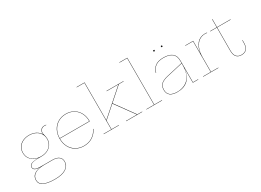

<svg xmlns="http://www.w3.org/2000/svg" viewBox="-29 -1682 3787 2790"><g transform="rotate(-30 1864.5 -287.0)"><path d="M596 -537V-532Q583 -535 571 -535Q531 -535 511.5 -511.5Q492 -488 492 -459Q492 -442 499 -421Q504 -403 507 -388Q510 -373 510 -351Q510 -297 483.5 -256.5Q457 -216 410.5 -193.5Q364 -171 304 -171H252Q107 -171 107 -107Q107 -50 213 -50H416Q489 -50 527 -21.5Q565 7 565 61Q565 131 501.5 173.5Q438 216 315 216Q193 216 128.5 185.5Q64 155 64 88Q64 30 104.5 -2.5Q145 -35 218 -44V-45H212Q102 -45 102 -107Q102 -143 140 -158.5Q178 -174 252 -174V-176Q182 -190 139.5 -236.5Q97 -283 97 -351Q97 -405 123.5 -446Q150 -487 197 -509.5Q244 -532 304 -532Q367 -532 416 -506.5Q465 -481 490 -436Q487 -448 487 -459Q487 -491 507.5 -515.5Q528 -540 571 -540Q583 -540 596 -537ZM505 -351Q505 -403 479.5 -443Q454 -483 408 -505Q362 -527 304 -527Q245 -527 199.5 -505Q154 -483 128 -443Q102 -403 102 -351Q102 -299 128 -259Q154 -219 200 -197.5Q246 -176 304 -176Q362 -176 408 -197.5Q454 -219 479.5 -259Q505 -299 505 -351ZM278 -45Q175 -44 122 -9Q69 26 69 87Q69 152 132 181.5Q195 211 315 211Q436 211 498 170Q560 129 560 61Q560 9 523.5 -18Q487 -45 416 -45Z M1170 -270V-263H669V-261Q669 -184 701 -124Q733 -64 790.5 -30.5Q848 3 922 3Q1002 3 1063 -35.5Q1124 -74 1156 -143L1161 -141Q1128 -71 1066 -31.5Q1004 8 922 8Q846 8 787.5 -26Q729 -60 696.5 -121.5Q664 -183 664 -261Q664 -340 696.5 -401.5Q729 -463 787.5 -497.5Q846 -532 921 -532Q994 -532 1051 -498.5Q1108 -465 1139 -405.5Q1170 -346 1170 -270ZM1165 -268V-270Q1165 -345 1134.5 -403.5Q1104 -462 1048.5 -494.5Q993 -527 921 -527Q848 -527 791.5 -494Q735 -461 702.5 -402Q670 -343 669 -268Z M1900 -5V0H1629V-5H1813L1582 -322L1387 -150V-5H1509V0H1253V-5H1382V-785H1253V-790H1387V-157L1798 -519H1602V-524H1887V-519H1806L1587 -326L1820 -5Z M2233 -5V0H1970V-5H2099V-785H1970V-790H2104V-5Z M2840 -5V0H2752Q2748 0 2748 -4V-235H2747Q2734 -116 2667 -54.5Q2600 7 2487 7Q2409 7 2368.5 -24.5Q2328 -56 2328 -118Q2328 -184 2365.5 -217.5Q2403 -251 2484 -269L2748 -329V-365Q2748 -452 2698.5 -489Q2649 -526 2559 -526Q2474 -526 2427 -493.5Q2380 -461 2358 -391L2353 -393Q2376 -464 2424 -497.5Q2472 -531 2559 -531Q2651 -531 2702 -492.5Q2753 -454 2753 -365V-5ZM2748 -304V-324L2484 -264Q2406 -247 2369.5 -214.5Q2333 -182 2333 -118Q2333 -58 2372 -28Q2411 2 2487 2Q2604 2 2676 -70.5Q2748 -143 2748 -304ZM2502 -695V-674H2481V-695ZM2631 -695V-674H2610V-695Z M3290 -528V-523Q3275 -526 3258 -526Q3197 -526 3151.5 -492.5Q3106 -459 3081 -396Q3056 -333 3056 -247V-5H3178V0H2922V-5H3051V-519H2922V-524H3056V-313H3057Q3068 -411 3120 -471Q3172 -531 3258 -531Q3275 -531 3290 -528Z M3565 2Q3622 2 3650 -32.5Q3678 -67 3678 -133V-175H3683V-133Q3683 -65 3653.5 -29Q3624 7 3565 7Q3450 7 3450 -132L3451 -519H3340V-524H3451V-659H3456V-524H3683V-519H3456L3455 -132Q3455 2 3565 2Z"/></g></svg>

Font: Hepta Slab Hairline
Style: Regular
Weight: 400
Designer: Michael LaGattuta
Foundry: Michael LaGattuta
Version: Version 1.100; ttfautohint (v1.8) -l 8 -r 50 -G 200 -x 14 -D